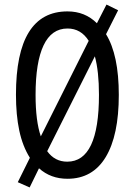

<svg xmlns="http://www.w3.org/2000/svg" viewBox="-20 -774 590 842"><path d="M501 -358Q501 -180 443.5 -85Q386 10 276 10Q202 10 151 -36L110 48L58 25L111 -82Q79 -133 64.5 -201.5Q50 -270 50 -359Q50 -724 276 -724Q353 -724 405 -672L447 -754L498 -729L445 -624Q501 -533 501 -358ZM136 -358Q136 -243 159 -176L369 -595Q335 -649 276 -649Q206 -649 171 -575Q136 -501 136 -358ZM414 -358Q414 -461 396 -527L187 -111Q220 -65 275 -65Q414 -65 414 -358Z"/></svg>

Font: Noto Sans Georgian ExtraCondensed
Style: Regular
Weight: 400
Width: 2
Designer: Monotype Design Team, Akaki Razmadze
Foundry: Google LLC
Version: Version 2.005; ttfautohint (v1.8.4.7-5d5b)